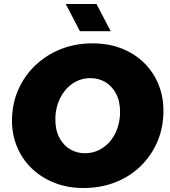

<svg xmlns="http://www.w3.org/2000/svg" viewBox="-20 -929 850 961"><path d="M398 12Q318 12 252.5 -14Q187 -40 139.5 -85.5Q92 -131 66 -192.5Q40 -254 40 -324Q40 -408 71 -479Q102 -550 157.5 -602.5Q213 -655 285.5 -683.5Q358 -712 442 -712Q524 -712 589.5 -686Q655 -660 701.5 -614Q748 -568 773 -507Q798 -446 798 -375Q798 -291 768 -220.5Q738 -150 684 -97.5Q630 -45 557 -16.5Q484 12 398 12ZM405 -162Q444 -162 476.5 -178.5Q509 -195 532.5 -223.5Q556 -252 568.5 -289.5Q581 -327 581 -368Q581 -423 560.5 -461Q540 -499 506.5 -518.5Q473 -538 433 -538Q394 -538 361.5 -521.5Q329 -505 305.5 -476Q282 -447 269.5 -410Q257 -373 257 -332Q257 -277 277.5 -239Q298 -201 331.5 -181.5Q365 -162 405 -162ZM380 -773 309 -909H463L534 -773Z"/></svg>

Font: MuseoModerno Black
Style: Italic
Weight: 900
Italic angle: -9°
Designer: Pablo Cosgaya, Héctor Gatti, Marcela Romero, and the Authors of The MuseoModerno Project.
Foundry: Omnibus-Type Team
Version: Version 1.003